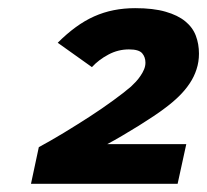

<svg xmlns="http://www.w3.org/2000/svg" viewBox="-20 -762 503 466"><path d="M55.2 -315.9 74.2 -404.8Q103 -420.4 135.3 -439.9Q167.5 -459.5 198 -479.2Q228.5 -499 254.6 -518.1Q280.8 -537.1 297.9 -551.8Q303.7 -557.1 309.8 -563.7Q315.9 -570.3 321 -577.9Q326.2 -585.4 329.6 -593.5Q333 -601.6 333 -609.9Q333 -623.5 325 -632.8Q316.9 -642.1 293 -642.1Q266.6 -642.1 243.2 -629.6Q219.7 -617.2 203.1 -599.1L120.1 -658.2Q142.1 -680.2 163.8 -696Q185.5 -711.9 208.5 -722.2Q231.4 -732.4 256.1 -737.3Q280.8 -742.2 308.1 -742.2Q352.1 -742.2 381.8 -733.6Q411.6 -725.1 429.7 -710.2Q447.8 -695.3 455.3 -675.3Q462.9 -655.3 462.9 -631.8Q462.9 -611.8 457 -593.8Q451.2 -575.7 440.4 -559.6Q429.7 -543.5 414.6 -528.6Q399.4 -513.7 380.9 -500Q370.1 -491.7 353 -480.2Q335.9 -468.8 316.7 -456.8Q297.4 -444.8 277.1 -432.9Q256.8 -420.9 240.2 -412.1H432.1L411.1 -315.9Z"/></svg>

Font: Clear Sans
Style: Bold Italic
Weight: 700
Italic angle: -12°
Foundry: Intel Corporation
Version: Version 1.00